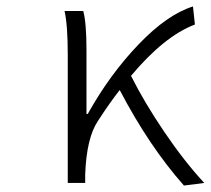

<svg xmlns="http://www.w3.org/2000/svg" viewBox="-20 -567 653 595"><path d="M613 0 550 8Q442 -114 351 -288Q321 -250 284 -193Q248 -140 244 -26V0H190V-395Q190 -490 180 -533H238Q248 -496 248 -412V-214H252Q320 -336 409 -429Q498 -522 578 -547L584 -491Q489 -455 386 -332Q427 -250 489 -158.5Q551 -67 613 0Z"/></svg>

Font: NotoSansHansLight
Style: Regular
Weight: 300
Designer: Ryoko NISHIZUKA  (kana & ideographs); Paul D. Hunt (Latin, Greek & Cyrillic); Wenlong ZHANG  (bopomofo); Sandoll Communi
Foundry: Adobe Systems Incorporated
Version: Version 1.00;December 8, 2021;FontCreator 13.0.0.2675 64-bit